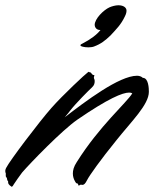

<svg xmlns="http://www.w3.org/2000/svg" viewBox="-70 -696 600 730"><path d="M290 -388C290 -395 287 -396 287 -401C287 -402 287 -404 288 -406C289 -408 289 -409 289 -409C289 -412 285 -409 281 -413C276 -417 278 -421 271 -421C271 -421 269 -423 267 -423C266 -423 266 -422 264 -421C256 -416 169 -335 125 -285C80 -234 -34 -84 -47 -57C-49 -53 -50 -49 -50 -46C-50 -42 -49 -39 -48 -37V-28C-48 -26 -48 -24 -46 -22C-41 -17 -45 -12 -40 -8C-39 -7 -39 -7 -39 -2C-39 1 -38 6 -26 14C-23 14 -20 10 -17 4C-10 -6 3 -26 14 -40C46 -77 165 -200 224 -241C342 -322 396 -344 421 -344C426 -344 430 -343 433 -341C411 -305 308 -217 222 -80C210 -62 207 -48 207 -36C207 -24 211 -14 215 -7C222 7 224 -3 227 5C228 9 229 10 230 10C231 10 233 6 239 6C240 7 242 7 243 7C249 7 254 3 261 -11C270 -29 312 -88 372 -162C430 -235 496 -298 496 -347C496 -359 495 -400 473 -400C468 -405 460 -408 451 -408C383 -408 254 -310 176 -250C187 -262 194 -272 198 -277C219 -304 269 -354 279 -363C289 -372 290 -380 290 -388ZM405 -634C410 -644 411 -650 411 -656C411 -666 401 -676 380 -676C369 -676 355 -672 346 -668C324 -658 290 -625 290 -601C290 -595 295 -581 312 -582C299 -565 276 -547 241 -529C236 -527 236 -525 236 -523C236 -520 249 -516 266 -516C273 -516 282 -517 287 -519C314 -529 330 -542 350 -561C372 -585 390 -602 405 -634Z"/></svg>

Font: Oregano
Style: Italic
Weight: 400
Italic angle: -12°
Designer: Astigmatic (AOETI)
Foundry: Astigmatic (AOETI)
Version: Version 1.000